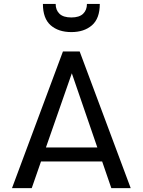

<svg xmlns="http://www.w3.org/2000/svg" viewBox="-20 -972 737 992"><path d="M42 0 305.2 -706.1H391.6L655.3 0H555.2L507.8 -137.7H191.9L144 0ZM217.3 -210H482.9L351.1 -593.3ZM348.6 -806.2Q282.2 -806.2 241.9 -841.3Q201.7 -876.5 201.7 -951.7H267.6Q267.6 -919.9 287.4 -900.9Q307.1 -881.8 348.6 -881.8Q389.6 -881.8 409.4 -900.9Q429.2 -919.9 429.2 -951.7H495.6Q495.6 -876.5 455.1 -841.3Q414.6 -806.2 348.6 -806.2Z"/></svg>

Font: Monda
Style: Regular
Weight: 400
Designer: Vernon Adams
Foundry: Vernon Adams
Version: Version 2.100; ttfautohint (v1.8.3)